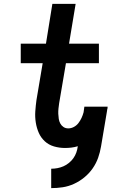

<svg xmlns="http://www.w3.org/2000/svg" viewBox="-20 -755 640 990"><path d="M244 215V115Q260 115 276 112Q292 109 307 102.5Q322 96 335.5 85Q349 74 358.5 60.5Q368 47 373.5 31.5Q379 16 381 0V-1Q365 4 348.5 6Q332 8 315 8Q286 8 258.5 0Q231 -8 211 -26.5Q191 -45 180 -70Q169 -95 164.5 -123.5Q160 -152 162 -181Q164 -210 168 -239L200 -429H87V-530H217L250 -735H370L336 -530H490V-429H320L285 -223Q283 -209 281.5 -195.5Q280 -182 280.5 -168.5Q281 -155 283 -142Q285 -129 291 -118Q297 -107 307.5 -100Q318 -93 332 -93Q347 -93 361 -100.5Q375 -108 384.5 -120.5Q394 -133 400.5 -147Q407 -161 411 -176L415 -205H535Q535 -202 534.5 -199.5Q534 -197 534 -194Q533 -192 532.5 -189.5Q532 -187 532 -184L501 0Q496 30 486 58.5Q476 87 458 113Q440 139 415 159.5Q390 180 361.5 193Q333 206 303.5 210.5Q274 215 244 215Z"/></svg>

Font: Iosevka Slab Extended Oblique
Style: Bold
Weight: 700
Width: 7
Italic angle: -9°
Monospace: yes
Designer: Belleve Invis
Foundry: Belleve Invis
Version: Version 11.1.1; ttfautohint (v1.8.3)